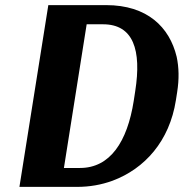

<svg xmlns="http://www.w3.org/2000/svg" viewBox="-20 -731 718 751"><path d="M56 0H281C330 0 376 -8 420 -24C546 -71 643 -179 668 -339L673 -371C681 -422 680 -467 671 -509C643 -625 556 -711 395 -711H169ZM230 -74 319 -636H383C502 -636 534 -535 509 -375L503 -336C478 -177 411 -74 293 -74Z"/></svg>

Font: Aerodynamic
Style: BdObl
Weight: 500
Designer: Google
Version: Version 2.000980; 2014